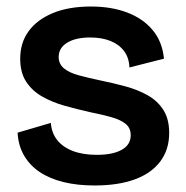

<svg xmlns="http://www.w3.org/2000/svg" viewBox="-20 -556 570 589"><path d="M270 13Q217 13 174.5 2.5Q132 -8 101.5 -28.5Q71 -49 53.5 -79.5Q36 -110 34 -149L136 -179Q138 -149 155 -127Q172 -105 203 -93Q234 -81 277 -81Q326 -81 353.5 -96.5Q381 -112 381 -141Q381 -163 366 -175.5Q351 -188 323.5 -196Q296 -204 256 -212Q216 -221 178.5 -231.5Q141 -242 110 -259.5Q79 -277 60.5 -305Q42 -333 42 -376Q42 -425 68 -460.5Q94 -496 142.5 -516Q191 -536 259 -536Q322 -536 370.5 -517.5Q419 -499 448.5 -463.5Q478 -428 483 -376L377 -349Q376 -379 360.5 -399.5Q345 -420 318.5 -430.5Q292 -441 257 -441Q212 -441 186 -425Q160 -409 160 -381Q160 -360 176 -346.5Q192 -333 221.5 -325Q251 -317 289 -309Q328 -301 365 -291Q402 -281 432.5 -264Q463 -247 481 -219Q499 -191 499 -148Q499 -97 471.5 -60.5Q444 -24 393 -5.5Q342 13 270 13Z"/></svg>

Font: Bricolage Grotesque 36pt SemiBold
Style: Regular
Weight: 600
Designer: Mathieu Triay
Foundry: Atelier Triay
Version: Version 1.001;gftools[0.9.33.dev8+g029e19f]